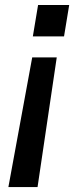

<svg xmlns="http://www.w3.org/2000/svg" viewBox="-20 -563 334 767"><path d="M256.4 -543H132.1L111.2 -417.6H235.8ZM13.5 184.3H130L206.7 -333.8H108.7Z"/></svg>

Font: TID UI Medium
Style: Italic
Weight: 500
Italic angle: -9.39999°
Designer: The TID Project Authors
Foundry: Bakken & Bæck
Version: Version 1.001;hotconv 1.0.109;makeotfexe 2.5.65596